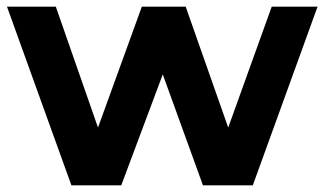

<svg xmlns="http://www.w3.org/2000/svg" viewBox="-20 -558 977 578"><path d="M936 -538 741 0H591L470 -334L345 0H195L1 -538H148L275 -174L407 -538H539L667 -174L798 -538Z"/></svg>

Font: Idrija
Style: Bold
Weight: 700
Designer: Julieta Ulanovsky
Foundry: Julieta Ulanovsky
Version: Version 7.200